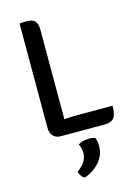

<svg xmlns="http://www.w3.org/2000/svg" viewBox="-139 -762 790 1103"><g transform="rotate(-15 256.0 -211.0)"><path d="M484.5 -91.5Q484.5 -38 467.8 -18.5Q451 1 413 1H152Q125 1 107.8 -16Q90.5 -33 90.5 -65V-681L96.5 -687.5H137Q170 -687.5 183.5 -671Q197 -654.5 197 -619V-88.5Q243 -91.5 285.5 -91.5ZM340.5 61Q350 82 350 112.5Q350 163.5 316.5 203.8Q283 244 226 266Q213.5 262 204.5 249.5Q195.5 237 192.5 222Q252.5 182.5 252.5 126Q252.5 99 239.5 73.5Q266.5 56 305 56Q324.5 56 340.5 61Z"/></g></svg>

Font: Signika SC
Style: Regular
Weight: 400
Designer: Anna Giedryś
Foundry: Anna Giedryś
Version: Version 2.000; ttfautohint (v1.8.3) -l 8 -r 50 -G 200 -x 9 -